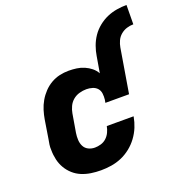

<svg xmlns="http://www.w3.org/2000/svg" viewBox="-134 -859 930 983"><g transform="rotate(-20 331.0 -367.5)"><path d="M429 -549Q433 -575 442.5 -601.5Q452 -628 468 -651.5Q484 -675 507 -693.5Q530 -712 555.5 -723Q581 -734 608.5 -738.5Q636 -743 662 -743L661 -638Q643 -638 625 -632.5Q607 -627 592 -614.5Q577 -602 569 -584.5Q561 -567 558 -549ZM251 8Q223 8 196.5 4Q170 0 146 -10Q122 -20 103 -37Q84 -54 71 -76Q58 -98 52 -124Q46 -150 46 -177Q45 -191 47 -206Q49 -221 52 -235L68 -335Q72 -359 79.5 -383.5Q87 -408 100 -430.5Q113 -453 131 -472Q149 -491 171.5 -504Q194 -517 218.5 -522.5Q243 -528 268 -528Q290 -528 311.5 -525Q333 -522 352.5 -513.5Q372 -505 388 -492Q404 -479 414 -461L429 -549H558L518 -309H389L392 -325Q394 -342 392 -358.5Q390 -375 380 -386.5Q370 -398 354 -403Q338 -408 321 -408Q302 -408 282.5 -402.5Q263 -397 247.5 -384Q232 -371 223.5 -352.5Q215 -334 212 -316L195 -216Q192 -197 193 -178Q194 -159 202 -143.5Q210 -128 226 -120Q242 -112 261 -112Q277 -112 294 -117Q311 -122 324 -134Q337 -146 344.5 -162Q352 -178 355 -194V-195H501V-193Q496 -165 485 -138Q474 -111 456 -86.5Q438 -62 414 -43Q390 -24 363 -12.5Q336 -1 307.5 3.5Q279 8 251 8Z"/></g></svg>

Font: Iosevka Heavy Extended Oblique
Style: Regular
Weight: 900
Width: 7
Italic angle: -9°
Monospace: yes
Designer: Belleve Invis
Foundry: Belleve Invis
Version: Version 32.5.0; ttfautohint (v1.8.4)